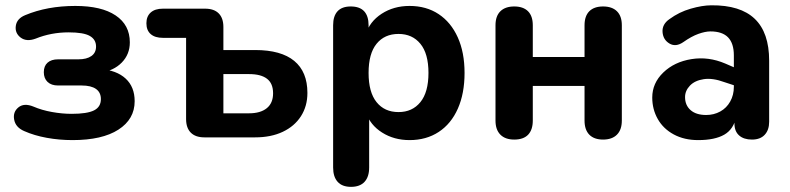

<svg xmlns="http://www.w3.org/2000/svg" viewBox="-20 -523 3006 731"><path d="M72.7 -23.7Q39.6 -37.7 34 -67.1Q28.4 -96.4 50 -114.1Q71.6 -131.8 107.3 -117.2Q138.8 -103.6 177.7 -96.6Q216.7 -89.6 252.7 -89.6Q312 -89.6 338.1 -102.8Q364.1 -115.9 364.1 -145.7Q364.1 -171.2 345.5 -184.3Q326.8 -197.5 290.9 -197.5H201.1Q175.4 -197.5 161.1 -211.1Q146.8 -224.7 146.8 -248.2Q146.8 -271.7 161.1 -284.4Q175.4 -297.1 201.1 -297.1H278.3Q310.2 -297.1 328 -309.7Q345.7 -322.2 345.7 -345.7Q345.7 -372.5 322 -386.1Q298.2 -399.8 241.4 -399.8Q174.5 -399.8 115.6 -375.9Q80.7 -363.1 58.4 -380.1Q36.2 -397.2 40.2 -424.7Q44.2 -452.3 75.9 -465.3Q159.8 -500.4 266.7 -500.4Q366.4 -500.4 420.3 -464.2Q474.3 -428 474.3 -361.8Q474.3 -316.2 443.6 -284.8Q412.9 -253.4 361.1 -245.8V-260.4Q423.9 -255.6 458.3 -223.9Q492.7 -192.2 492.7 -137.8Q492.7 -69.2 430.8 -29.4Q369 10.4 256.1 10.4Q205.7 10.4 158 1.7Q110.3 -7 72.7 -23.7Z M688.5 -69.6V-378.9H600.4Q570.1 -378.9 553.8 -393.2Q537.4 -407.4 537.4 -434.5Q537.4 -460.7 553.8 -475.4Q570.1 -490 600.4 -490H761Q794.7 -490 812.6 -472.1Q830.5 -454.1 830.5 -420.4V-332.5H951.6Q1050.2 -332.5 1100.3 -291.1Q1150.4 -249.7 1150.4 -169.3Q1150.4 -118.9 1125.8 -80.5Q1101.2 -42.2 1056.5 -21.1Q1011.8 0 951.6 0H758.1Q724.4 0 706.5 -17.9Q688.5 -35.9 688.5 -69.6ZM1019.7 -167.9Q1019.7 -205.4 996.6 -223.1Q973.6 -240.9 928.3 -240.9H830.5V-91.6H928.3Q971.6 -91.6 995.6 -111Q1019.7 -130.3 1019.7 -167.9Z M1248.3 114.8V-426.8Q1248.3 -461.9 1265.2 -480.2Q1282 -498.4 1315.3 -498.4Q1349.4 -498.4 1366.4 -480.2Q1383.3 -461.9 1383.3 -426.8V-355.4L1372.3 -391.5Q1386.9 -440.5 1432.9 -470.5Q1478.9 -500.4 1539.3 -500.4Q1603.1 -500.4 1650 -469.3Q1696.9 -438.2 1722.8 -380.9Q1748.7 -323.6 1748.7 -245.4Q1748.7 -167.2 1723.2 -109.5Q1697.7 -51.8 1650.4 -20.7Q1603.1 10.4 1539.3 10.4Q1480.1 10.4 1434.7 -18.4Q1389.3 -47.1 1373.5 -94.5H1385.5V114.8Q1385.5 150.1 1368 169.2Q1350.4 188.4 1316.5 188.4Q1282.6 188.4 1265.5 169.2Q1248.3 150.1 1248.3 114.8ZM1611.3 -245.4Q1611.3 -318.9 1580.5 -356.3Q1549.8 -393.8 1497.3 -393.8Q1444 -393.8 1413.7 -356.3Q1383.3 -318.9 1383.3 -245.4Q1383.3 -171.9 1413.7 -134.1Q1444 -96.3 1497.3 -96.3Q1549.8 -96.3 1580.5 -134.1Q1611.3 -171.9 1611.3 -245.4Z M1866.5 -64V-426.8Q1866.5 -461.9 1885.2 -480.2Q1903.8 -498.4 1937.9 -498.4Q1972 -498.4 1990.3 -480.2Q2008.5 -461.9 2008.5 -426.8V-305.9H2205.5V-426.8Q2205.5 -461.9 2223.7 -480.2Q2242 -498.4 2276.1 -498.4Q2310.2 -498.4 2328.8 -480.2Q2347.5 -461.9 2347.5 -426.8V-64Q2347.5 -28.9 2328.8 -10.2Q2310.2 8.4 2276.1 8.4Q2242 8.4 2223.7 -10.2Q2205.5 -28.9 2205.5 -64V-195.7H2008.5V-64Q2008.5 -28.9 1990.8 -10.2Q1973 8.4 1937.9 8.4Q1903.8 8.4 1885.2 -10.2Q1866.5 -28.9 1866.5 -64Z M2463.3 -151.6Q2463.3 -206.4 2505.3 -246.9Q2547.3 -287.4 2612.4 -297.9Q2677.5 -308.4 2741.4 -281L2789.8 -260.1V-193.3L2738.8 -210Q2693.7 -226.7 2659.5 -221.6Q2625.3 -216.5 2606.7 -196.9Q2588.2 -177.4 2588.2 -153.3Q2588.2 -122.3 2609.2 -103.8Q2630.3 -85.2 2668.6 -85.2Q2698.1 -85.2 2722.2 -98.5Q2746.3 -111.8 2760.1 -136.5Q2774 -161.3 2774 -192.4V-312Q2774 -357.9 2752 -380.7Q2729.9 -403.4 2684.8 -403.4Q2665.3 -403.4 2638.9 -394Q2612.5 -384.5 2581.9 -362.9Q2553.1 -342.9 2528.9 -357.2Q2504.6 -371.6 2502.5 -401.1Q2500.5 -430.7 2528.9 -450.3Q2565.7 -477.3 2609.6 -489.9Q2653.5 -502.6 2687.9 -502.8Q2798.8 -503.8 2853.6 -451.3Q2908.4 -398.8 2908.4 -291.9V-59.4Q2908.4 -28.1 2891.5 -9.9Q2874.7 8.4 2843 8.4Q2811.9 8.4 2794.1 -7.3Q2776.2 -23 2776.2 -53.3V-84.6L2783.6 -80.3Q2773.6 -31 2737.5 -10.3Q2701.5 10.4 2637.9 10.4Q2585.3 10.4 2545.3 -11.1Q2505.4 -32.6 2484.4 -69.7Q2463.3 -106.8 2463.3 -151.6Z"/></svg>

Font: SN Pro Thin
Style: Regular
Weight: 200
Designer: Tobias Whetton
Foundry: Supernotes
Version: Version 1.003;Glyphs 3.3 (3324)